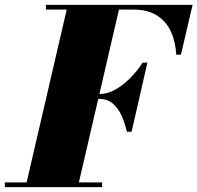

<svg xmlns="http://www.w3.org/2000/svg" viewBox="-70 -770 812 790"><path d="M35 0 209 -750H424L250 0ZM-50 0V-19.5H350V0ZM452 -228Q444.5 -261.5 431 -292.5Q417.5 -323.5 395 -343.2Q372.5 -363 339 -363H303.5V-383H339Q372 -383 404.8 -401.5Q437.5 -420 466.5 -449.5Q495.5 -479 517 -512.5H536.5L471.5 -228ZM655 -545Q652.5 -598.5 633 -640.5Q613.5 -682.5 575.5 -706.5Q537.5 -730.5 479 -730.5H119V-750H722.5L674.5 -545Z"/></svg>

Font: Bodoni Moda 11pt Black
Style: Italic
Weight: 900
Italic angle: -13°
Designer: Owen Earl
Foundry: indestructible type
Version: Version 2.004